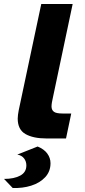

<svg xmlns="http://www.w3.org/2000/svg" viewBox="-84 -688 421 954"><path d="M147 0Q81 0 42.5 -22Q4 -44 4 -99Q4 -108 5.5 -118.5Q7 -129 9 -140L121 -668H277L179 -204Q176 -191 174 -179.5Q172 -168 172 -159Q172 -142 183.5 -133Q195 -124 227 -124H270L244 0ZM-21 246 -64 201Q-14 201 16.5 184.5Q47 168 47 134Q47 114 35.5 99Q24 84 2 80L103 40Q135 53 151 75Q167 97 167 123Q167 164 140.5 192.5Q114 221 71 234.5Q28 248 -21 246Z"/></svg>

Font: Atkinson Hyperlegible
Style: Bold Italic
Weight: 700
Italic angle: -12°
Designer: Elliott Scott, Megan Eiswerth, Linus Boman, Theodore Petrosky
Foundry: Braille Institute
Version: Version 1.006; ttfautohint (v1.8.3)